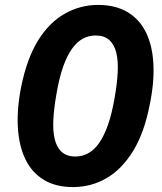

<svg xmlns="http://www.w3.org/2000/svg" viewBox="-20 -749 656 779"><path d="M276 10Q206 10 157.5 -19.5Q109 -49 83 -103Q57 -157 52.5 -232Q48 -307 66 -397Q89 -511 134 -584Q179 -657 242 -693Q305 -729 378 -729Q449 -729 498 -699.5Q547 -670 573 -616Q599 -562 602.5 -487Q606 -412 587 -322Q565 -209 519.5 -135.5Q474 -62 412 -26Q350 10 276 10ZM286 -114Q314 -114 338.5 -127.5Q363 -141 383 -170Q403 -199 418.5 -243.5Q434 -288 445 -352Q455 -408 457.5 -454.5Q460 -501 452 -534.5Q444 -568 423.5 -586.5Q403 -605 368 -605Q340 -605 316 -592Q292 -579 272 -551Q252 -523 236 -478Q220 -433 209 -367Q199 -311 196.5 -264.5Q194 -218 202 -184.5Q210 -151 230.5 -132.5Q251 -114 286 -114Z"/></svg>

Font: Mona Sans ExtraLight
Style: Bold Italic
Weight: 700
Italic angle: -11.6951°
Version: Version 2.000